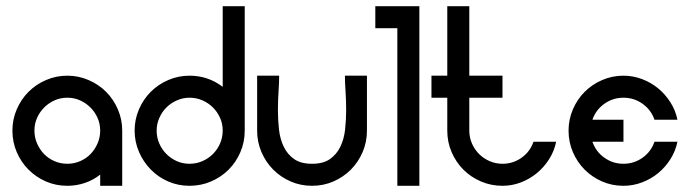

<svg xmlns="http://www.w3.org/2000/svg" viewBox="-20 -599 2224 619"><path d="M197 -355Q233 -355 265.5 -341Q298 -327 322 -303Q346 -279 360 -246.5Q374 -214 374 -178V0H303V-36Q280 -18 253 -9Q226 0 197 0Q160 0 128 -14Q96 -28 72 -52Q48 -76 34 -108.5Q20 -141 20 -178Q20 -214 34 -246.5Q48 -279 72 -303Q96 -327 128.5 -341Q161 -355 197 -355ZM197 -284Q175 -284 156 -275.5Q137 -267 122.5 -252.5Q108 -238 99.5 -219Q91 -200 91 -178Q91 -156 99.5 -136.5Q108 -117 122 -102.5Q136 -88 155.5 -79.5Q175 -71 197 -71Q219 -71 238.5 -79.5Q258 -88 272 -102.5Q286 -117 294.5 -136.5Q303 -156 303 -178Q303 -200 294.5 -219Q286 -238 271.5 -252.5Q257 -267 238 -275.5Q219 -284 197 -284Z M591 -355Q651 -355 698 -319V-579H769V-178Q769 -141 755 -108.5Q741 -76 717 -52Q693 -28 660.5 -14Q628 0 591 0Q554 0 522 -14Q490 -28 466 -52.5Q442 -77 428 -109.5Q414 -142 414 -178Q414 -214 428 -246.5Q442 -279 466 -303Q490 -327 522.5 -341Q555 -355 591 -355ZM591 -284Q570 -284 550.5 -275.5Q531 -267 516.5 -252.5Q502 -238 493.5 -218.5Q485 -199 485 -178Q485 -156 493.5 -136.5Q502 -117 516.5 -102.5Q531 -88 550 -79.5Q569 -71 591 -71Q613 -71 632.5 -79.5Q652 -88 666.5 -102.5Q681 -117 689.5 -136.5Q698 -156 698 -178Q698 -200 689.5 -219Q681 -238 666.5 -252.5Q652 -267 632.5 -275.5Q613 -284 591 -284Z M986 0Q949 0 917 -14Q885 -28 861 -52Q837 -76 823 -108.5Q809 -141 809 -178V-355H880Q880 -333 878 -304Q876 -275 876 -243.5Q876 -212 879.5 -181Q883 -150 895 -125.5Q907 -101 928.5 -86Q950 -71 986 -71Q1022 -71 1043.5 -86Q1065 -101 1077 -125.5Q1089 -150 1092.5 -181Q1096 -212 1096 -243.5Q1096 -275 1094 -304Q1092 -333 1092 -355H1163V-178Q1163 -141 1149 -108.5Q1135 -76 1111 -52Q1087 -28 1055 -14Q1023 0 986 0Z M1261 -508H1190V-579H1332V0H1261V-508Z M1600 0Q1563 0 1530.5 -14Q1498 -28 1474 -52Q1450 -76 1436 -108.5Q1422 -141 1422 -178V-284H1371V-355H1422V-579H1493V-355H1600V-284H1493V-178Q1493 -156 1501.5 -136.5Q1510 -117 1524.5 -102.5Q1539 -88 1558.5 -79.5Q1578 -71 1600 -71Q1634 -71 1661.5 -90.5Q1689 -110 1700 -142H1773Q1767 -112 1750.5 -86Q1734 -60 1711 -41Q1688 -22 1659.5 -11Q1631 0 1600 0Z M1990 -355Q2021 -355 2050 -344Q2079 -333 2102 -314Q2125 -295 2141.5 -269Q2158 -243 2164 -213H2090Q2079 -245 2051.5 -264.5Q2024 -284 1990 -284Q1956 -284 1928.5 -264.5Q1901 -245 1890 -213H1990V-142H1890Q1901 -110 1928.5 -90.5Q1956 -71 1990 -71Q2024 -71 2051.5 -90.5Q2079 -110 2090 -142H2164Q2158 -112 2141.5 -86Q2125 -60 2102 -41Q2079 -22 2050 -11Q2021 0 1990 0Q1953 0 1921 -14Q1889 -28 1865 -52Q1841 -76 1827 -108.5Q1813 -141 1813 -178Q1813 -214 1827 -246.5Q1841 -279 1865 -303Q1889 -327 1921.5 -341Q1954 -355 1990 -355Z"/></svg>

Font: Googee
Style: Regular
Weight: 400
Designer: Peter Wiegel
Foundry: CATFonts Peter Wiegel
Version: 1.000